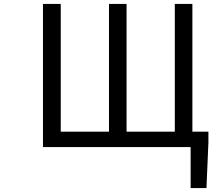

<svg xmlns="http://www.w3.org/2000/svg" viewBox="-20 -753 1087 983"><path d="M965 -79H1047V-23L1037 210H956V0H200V-733H291V-79H538V-733H628V-79H875V-733H965Z"/></svg>

Font: Source Han Sans Regular
Style: Regular
Weight: 400
Designer: Ryoko NISHIZUKA  (kana & ideographs); Paul D. Hunt (Latin, Greek & Cyrillic); Wenlong ZHANG  (bopomofo); Sandoll Communi
Foundry: Adobe Systems Incorporated
Version: Version 1.00 January 18, 2024, initial release